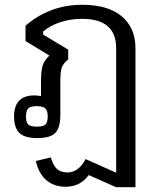

<svg xmlns="http://www.w3.org/2000/svg" viewBox="-20 -564 647 805"><path d="M352 170Q336 193 311.5 206Q287 219 255 219Q207 219 175 192Q143 165 130 111L193 96Q203 130 219 144.5Q235 159 263 159Q309 159 339 103L467 160V-362Q467 -485 324 -485Q276 -485 233 -471Q190 -457 161 -432V-419L266 -356V-315Q244 -297 238.5 -279.5Q233 -262 233 -223V-82Q233 -29 212 -7Q191 15 136 15Q84 15 61.5 -6.5Q39 -28 39 -76Q39 -120 60.5 -142Q82 -164 123 -164Q138 -164 152 -161V-225Q152 -264 158 -286.5Q164 -309 187 -331L87 -392V-456Q134 -498 194.5 -521Q255 -544 324 -544Q433 -544 490.5 -495.5Q548 -447 548 -362V221H467ZM180 -76Q180 -100 170 -109.5Q160 -119 134 -119Q108 -119 98.5 -109.5Q89 -100 89 -76Q89 -51 98.5 -42Q108 -33 134 -33Q161 -33 170.5 -42Q180 -51 180 -76Z"/></svg>

Font: Pridi Light
Style: Regular
Weight: 300
Designer: Katatrad Team
Foundry: CadsonDemak
Version: Version 1.003